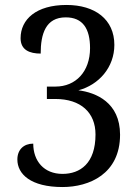

<svg xmlns="http://www.w3.org/2000/svg" viewBox="-20 -744 556 774"><path d="M232 10C340 10 464 -43 464 -201C464 -331 367 -371 296 -380C379 -402 441 -473 441 -563C441 -666 363 -724 248 -724C126 -724 63 -666 63 -590C63 -542 100 -528 144 -528C144 -607 164 -674 245 -674C314 -674 343 -628 343 -550C343 -455 285 -395 204 -395H169V-345H203C306 -345 365 -290 365 -202C365 -85 303 -43 232 -43C157 -43 114 -95 114 -165C76 -165 50 -141 50 -101C50 -42 104 10 232 10Z"/></svg>

Font: Noto Serif Georgian SemiCondensed
Style: Regular
Weight: 400
Width: 4
Designer: Monotype Design Team, Akaki Razmadze
Foundry: Google LLC
Version: Version 2.003